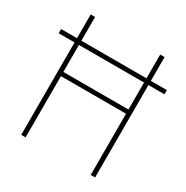

<svg xmlns="http://www.w3.org/2000/svg" viewBox="-164 -850 955 986"><g transform="rotate(30 313.5 -357.0)"><path d="M94 0V-548H0V-573H94V-714H120V-573H506V-714H532V-573H627V-548H532V0H506V-363H120V0ZM120 -388H506V-548H120Z"/></g></svg>

Font: Noto Sans Kannada SemiCondensed Thin
Style: Regular
Weight: 100
Width: 4
Designer: Jelle Bosma - Monotype Design Team
Foundry: Monotype Imaging Inc.
Version: Version 2.005; ttfautohint (v1.8.4.7-5d5b)